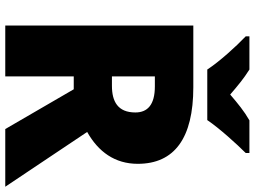

<svg xmlns="http://www.w3.org/2000/svg" viewBox="-139 -828 967 729"><g transform="rotate(90 344.5 -463.5)"><path d="M244 -767H436C467 -813 527 -879 561 -913V-927H437C402 -907 374 -884 339 -854C304 -884 279 -905 244 -927H118V-913C156 -877 214 -813 244 -767ZM311 -714H77V0H270V-260H319L470 0H689L481 -311C556 -353 602 -416 602 -503C602 -642 505 -714 311 -714ZM308 -568C378 -568 407 -540 407 -494C407 -427 365 -405 306 -405H270V-568Z"/></g></svg>

Font: Noto Sans Sinhala UI Black
Style: Regular
Weight: 900
Designer: Jelle Bosma - Monotype Design Team
Foundry: Monotype Imaging Inc.
Version: Version 2.006